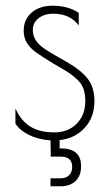

<svg xmlns="http://www.w3.org/2000/svg" viewBox="-20 -481 388 673"><path d="M189 10V39H192Q264 39 264 100Q265 134 245.5 153Q226 172 193 172H157V144H193Q212 144 222.5 133Q233 122 233 104Q233 68 193 68H158L157 11Q114 8 81.5 -8Q49 -24 34 -48V-101Q53 -58 86 -37.5Q119 -17 170 -17Q219 -17 249 -47.5Q279 -78 279 -126Q279 -167 262 -189.5Q245 -212 207 -235L169 -257Q128 -282 107.5 -296.5Q87 -311 75 -329.5Q63 -348 63 -373Q63 -413 91 -437Q119 -461 164 -461Q219 -461 256 -436V-392Q225 -433 167 -433Q135 -433 115 -417Q95 -401 95 -376Q95 -354 107 -337.5Q119 -321 140.5 -307Q162 -293 212 -265Q263 -236 287 -205.5Q311 -175 311 -126Q311 -69 276 -32Q241 5 189 10Z"/></svg>

Font: Poiret One
Style: Regular
Weight: 400
Designer: Denis Masharov (denis.masharov@gmail.com), Cyreal (Charset Expansion)
Foundry: Denis Masharov
Version: Version 1.101